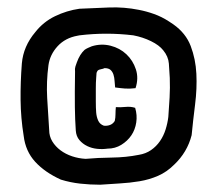

<svg xmlns="http://www.w3.org/2000/svg" viewBox="-20 -620 593 527"><path d="M456 -553Q453 -555 450 -557Q447 -559 444 -561Q424 -574 403 -581.5Q382 -589 361 -593Q321 -601 280 -599.5Q239 -598 198 -596Q163 -591 131 -575.5Q99 -560 77 -532Q44 -493 40 -446Q36 -395 36.5 -345.5Q37 -296 45 -247Q50 -205 76.5 -176Q103 -147 147 -127Q173 -119 200 -116Q227 -113 255 -113Q281 -115 308.5 -116.5Q336 -118 363 -122.5Q390 -127 414 -137.5Q438 -148 458 -168Q494 -202 506 -249Q510 -290 515.5 -333.5Q521 -377 519 -417.5Q517 -458 503.5 -493.5Q490 -529 456 -553ZM446 -406Q447 -379 445.5 -352Q444 -325 442 -299Q440 -282 434.5 -264.5Q429 -247 419 -232.5Q409 -218 394.5 -208Q380 -198 361 -195Q326 -188 287 -187.5Q248 -187 215 -184Q196 -185 178 -191Q160 -197 146 -207.5Q132 -218 123.5 -232Q115 -246 115 -263Q112 -306 109.5 -351Q107 -396 113 -441Q117 -470 138 -493Q159 -516 193 -522Q195 -522 195.5 -522.5Q196 -523 198 -523Q272 -532 346 -523Q372 -518 394.5 -507Q417 -496 428 -482Q442 -465 443.5 -445.5Q445 -426 446 -406ZM267 -433Q278 -433 283.5 -428Q289 -423 291.5 -415Q294 -407 294.5 -397.5Q295 -388 296 -380Q310 -378 323 -377Q336 -376 352 -378Q361 -405 353 -429.5Q345 -454 327 -471Q309 -488 283.5 -494.5Q258 -501 232 -493Q227 -491 221.5 -488.5Q216 -486 212 -483Q199 -471 191 -449Q189 -444 187 -437.5Q185 -431 186 -424Q185 -362 185.5 -326Q186 -290 188 -262Q189 -246 198 -235.5Q207 -225 219.5 -219Q232 -213 246.5 -211.5Q261 -210 275 -212Q296 -212 313 -222.5Q330 -233 340.5 -248.5Q351 -264 354 -284Q357 -304 351 -324Q339 -328 324 -326.5Q309 -325 298 -326Q297 -316 297 -306.5Q297 -297 295 -288Q290 -280 282 -277Q274 -274 265 -275Q254 -279 249.5 -289Q245 -299 244 -311Q243 -324 243 -342Q243 -360 243 -377Q243 -394 244 -406Q245 -418 245 -420Q246 -422 246.5 -423.5Q247 -425 248 -426Q251 -429 257 -430Q263 -431 267 -433Z"/></svg>

Font: Londrina Solid
Style: Regular
Weight: 400
Designer: Marcelo Magalhaes
Foundry: Marcelo Magalhães
Version: Version 1.002